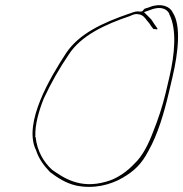

<svg xmlns="http://www.w3.org/2000/svg" viewBox="-20 -710 710 744"><path d="M150 -329C178 -389 211 -447 246 -498C294 -573 389 -616 484 -648C493 -652 502 -657 514 -655C534 -654 543 -639 549 -631C554 -626 561 -617 567 -607L575 -597C579 -598 583 -597 588 -596C589 -597 592 -598 589 -601L580 -614C573 -623 569 -633 562 -639L538 -663L561 -671C590 -683 621 -684 636 -657L635 -656C635 -655 636 -656 636 -655C666 -596 657 -501 637 -414L622 -350C610 -300 593 -248 574 -201C558 -158 534 -106 500 -75C474 -47 434 -17 391 -6C288 24 224 -23 182 -52C149 -82 124 -124 118 -179H116L117 -182C115 -227 131 -282 150 -329ZM118 -131H119V-130C130 -94 151 -67 174 -43C202 -22 235 0 275 9C342 23 407 7 455 -21C500 -47 529 -75 555 -125C591 -188 616 -273 634 -350L649 -414C670 -504 683 -612 649 -662C638 -686 603 -699 561 -683L540 -676C539 -674 535 -671 533 -668V-667L526 -665C509 -667 504 -666 481 -657H480C376 -621 286 -579 236 -504C174 -409 71 -236 118 -131ZM172 -41H173ZM514 -655H515ZM579 -611V-612ZM500 -73Z"/></svg>

Font: Stray Cat
Style: HlExtObl
Weight: 100
Version: Version 1.0